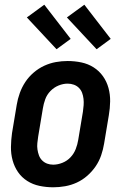

<svg xmlns="http://www.w3.org/2000/svg" viewBox="-20 -787 540 815"><path d="M206 8Q176 8 147.5 2Q119 -4 95.5 -19Q72 -34 56.5 -56.5Q41 -79 33.5 -106.5Q26 -134 26.5 -163.5Q27 -193 31 -222L51 -342Q55 -367 64 -392Q73 -417 87.5 -439Q102 -461 123 -479Q144 -497 168 -508Q192 -519 217 -523.5Q242 -528 267 -528Q297 -528 325.5 -522Q354 -516 377.5 -501Q401 -486 417 -463.5Q433 -441 440.5 -413.5Q448 -386 447.5 -356.5Q447 -327 442 -298L422 -178Q418 -153 409.5 -128Q401 -103 386 -81Q371 -59 350.5 -41Q330 -23 306 -12Q282 -1 256.5 3.5Q231 8 206 8ZM206 -88Q225 -88 245 -96Q265 -104 279.5 -119.5Q294 -135 301.5 -154.5Q309 -174 312 -193L332 -313Q334 -327 335 -340.5Q336 -354 334.5 -367.5Q333 -381 328.5 -393Q324 -405 315 -414Q306 -423 293.5 -427.5Q281 -432 267 -432Q248 -432 228.5 -424Q209 -416 194 -400.5Q179 -385 172 -365.5Q165 -346 162 -327L142 -207Q140 -193 138.5 -179.5Q137 -166 139 -152.5Q141 -139 145.5 -127Q150 -115 159 -106Q168 -97 180 -92.5Q192 -88 206 -88ZM390 -578 264 -713 338 -767 450 -622ZM220 -578 94 -713 168 -767 280 -622Z"/></svg>

Font: Iosevka Custom
Style: Bold Italic
Weight: 700
Italic angle: -9°
Designer: Belleve Invis
Foundry: Belleve Invis
Version: Version 30.3.1; ttfautohint (v1.8.3)